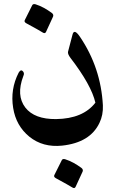

<svg xmlns="http://www.w3.org/2000/svg" viewBox="-20 -640 612 948"><path d="M375 -458Q478 -306 488 -120Q490 -72 471 -33Q425 64 287 79Q192 89 125 35Q59 -19 45 -107Q30 -199 72 -281Q82 -298 91 -290Q103 -280 95 -264Q59 -169 105 -109Q150 -51 257 -52Q390 -54 451 -133Q431 -220 328 -354Q313 -374 316 -385L338 -469Q346 -501 375 -458ZM139 -614Q143 -622 155 -619Q177 -612 197 -601Q217 -590 236 -576Q246 -568 242 -558L207 -482Q202 -472 190 -480Q178 -488 110 -525Q97 -532 103 -542ZM285 151Q289 143 301 146Q323 153 343 164Q363 175 382 189Q392 197 388 207L353 283Q348 293 336 285Q324 277 256 240Q243 233 249 223Z"/></svg>

Font: Amiri
Style: Bold Italic
Weight: 700
Italic angle: 10°
Designer: Khaled Hosny
Version: Version 0.113